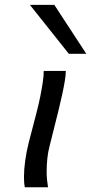

<svg xmlns="http://www.w3.org/2000/svg" viewBox="-20 -786 382 806"><path d="M256.3 -488.3Q256.3 -472.2 252.2 -446.8Q248 -421.4 241.5 -391.1Q234.9 -360.8 226.8 -327.4Q218.8 -293.9 210.4 -261.7L188.5 -174.3Q181.6 -148.4 178.7 -120.6Q175.8 -92.8 175.8 -66.4Q175.8 -47.9 177.5 -30.8Q179.2 -13.7 181.6 0H84Q80.6 -16.6 80.6 -42.5Q80.6 -73.7 85.9 -112.5Q91.3 -151.4 101.1 -189.5L120.1 -262.2Q127.4 -290 135.3 -320.8Q143.1 -351.6 149.2 -381.8Q155.3 -412.1 159.4 -439.7Q163.6 -467.3 163.6 -488.3ZM208 -765.6 342.3 -560.1H269L105.5 -765.6Z"/></svg>

Font: Andika New Basic
Style: Italic
Weight: 400
Italic angle: -14°
Designer: Victor Gaultney, Annie Olsen, Julie Remington, Don Collingsworth, Eric Hays
Foundry: SIL International
Version: Version 5.500